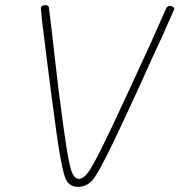

<svg xmlns="http://www.w3.org/2000/svg" viewBox="-20 -727 697 746"><path d="M232 -40Q223 -67 212 -130Q201 -193 177 -379L167 -457Q162 -498 153 -567.5Q144 -637 139 -690V-695Q139 -707 158 -707Q162 -707 165.5 -705Q169 -703 170 -699Q176 -650 180.5 -612.5Q185 -575 188 -546Q191 -521 196.5 -472Q202 -423 207 -382Q228 -217 239.5 -146.5Q251 -76 261 -54Q271 -32 287 -32Q304 -33 320.5 -54.5Q337 -76 372 -145.5Q407 -215 484 -382Q563 -551 626 -695Q631 -704 639 -704Q645 -704 650.5 -701Q656 -698 657 -694Q657 -691 656 -689Q599 -559 568 -494L518 -383Q429 -190 398 -128.5Q367 -67 349 -40Q324 -1 283 -1Q245 -1 232 -40Z"/></svg>

Font: Mali ExtraLight
Style: Italic
Weight: 275
Italic angle: -10°
Version: Version 1.000; ttfautohint (v1.6)